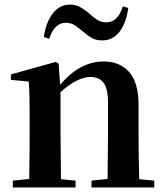

<svg xmlns="http://www.w3.org/2000/svg" viewBox="-20 -821 725 841"><path d="M171.9 -659.2Q181.6 -724.1 211.4 -762.5Q241.2 -800.8 287.1 -800.8Q312.5 -800.8 331.8 -789.6Q351.1 -778.3 367.2 -765.1Q384.8 -748.5 403.3 -735.8Q421.9 -723.1 445.8 -723.1Q496.1 -723.1 518.1 -793L542 -786.1Q532.2 -718.3 502.9 -681.2Q473.6 -644 428.2 -644Q400.9 -644 381.8 -654.8Q362.8 -665.5 348.1 -679.2Q329.1 -694.8 311 -708Q293 -721.2 268.1 -721.2Q217.8 -721.2 195.8 -650.9ZM450.2 0H380.9V-29.8L451.2 -37.1L453.1 -234.9V-370.1Q453.1 -433.1 433.6 -458.5Q414.1 -483.9 376 -483.9Q350.6 -483.9 316.7 -468Q282.7 -452.1 245.1 -417V-234.9L247.1 -36.1L311 -29.8V0H36.1V-29.8L107.9 -37.1Q108.4 -65.4 108.9 -101.1Q109.4 -136.7 109.6 -172.1Q109.9 -207.5 109.9 -234.9V-310.1Q109.9 -359.4 109.1 -393.3Q108.4 -427.2 106 -463.9L27.8 -471.2V-495.1L224.1 -549.8L236.8 -542L243.2 -450.2Q293.5 -506.8 339.6 -529.3Q385.7 -551.8 435.1 -551.8Q503.9 -551.8 545.4 -505.9Q586.9 -460 586.9 -360.8V-234.9Q586.9 -191.4 587.6 -135Q588.4 -78.6 589.8 -36.1L655.8 -29.8V0Z"/></svg>

Font: Source Han Serif TW
Style: Bold
Weight: 700
Designer: Ryoko NISHIZUKA Ë•øÂ°öÊ∂ºÂ≠ê (kana & ideographs); Frank Grie√ühammer (Latin, Greek & Cyrillic); Wenlong ZHANG Âº†ÊñáÈæô 
Foundry: Adobe
Version: Version 2.003;hotconv 1.1.1;makeotfexe 2.6.0